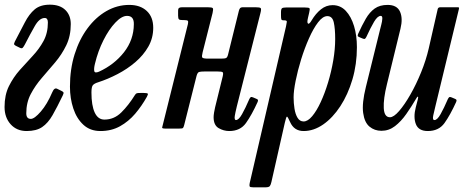

<svg xmlns="http://www.w3.org/2000/svg" viewBox="-38 -551 1992 822"><path d="M74.5 -66Q74.5 -42 94 -42Q109.5 -42 136.8 -73.5Q164 -105 185.5 -155.5Q194.5 -177 206.5 -171L224 -162.5Q230.5 -159.5 233.2 -156.2Q236 -153 231 -143Q206.5 -92 187 -58Q167.5 -24 142.5 -7Q117.5 10 76 10Q33.5 10 7.5 -19Q-18.5 -48 -18.5 -93Q-18.5 -144.5 0.2 -182.2Q19 -220 46.5 -251Q74 -282 101.8 -311.5Q129.5 -341 148.2 -375.2Q167 -409.5 167 -455Q167 -474 153.5 -474Q130.5 -474 110.8 -439.2Q91 -404.5 69 -361.5Q63.5 -351 59.5 -346.8Q55.5 -342.5 48 -346L32.5 -353.5Q26 -356.5 23.2 -359.8Q20.5 -363 25.5 -373Q50 -419 68.2 -454.8Q86.5 -490.5 110.5 -510.8Q134.5 -531 175.5 -531Q218.5 -531 241.8 -508.2Q265 -485.5 265 -448Q265 -397 245.8 -357.2Q226.5 -317.5 198.2 -284Q170 -250.5 141.5 -217.8Q113 -185 93.8 -148.5Q74.5 -112 74.5 -66Z M261.5 -180Q261.5 -255 281.5 -318.8Q301.5 -382.5 336.8 -430Q372 -477.5 418 -503.8Q464 -530 515.5 -530Q562.5 -530 590.2 -504.2Q618 -478.5 618 -432Q618 -388 597 -351.2Q576 -314.5 541.5 -285Q507 -255.5 465.2 -233.8Q423.5 -212 381.5 -198.5Q365.5 -193.5 359.5 -186.2Q353.5 -179 353.5 -155Q353.5 -99.5 367.5 -69.2Q381.5 -39 409 -39Q450.5 -39 481.5 -69.8Q512.5 -100.5 539.5 -144Q543.5 -150.5 547.8 -151.8Q552 -153 563 -153H577.5Q592 -153 594.5 -150.2Q597 -147.5 590.5 -136Q569 -97.5 540.8 -64.2Q512.5 -31 475.8 -10.5Q439 10 392 10Q348 10 319 -16.8Q290 -43.5 275.8 -86.8Q261.5 -130 261.5 -180ZM385.5 -244Q451 -274 492.8 -327.2Q534.5 -380.5 535 -447Q536 -483 506 -483Q483 -483 455.8 -454.2Q428.5 -425.5 405 -379Q381.5 -332.5 368.5 -278Q363.5 -258 365.5 -247.2Q367.5 -236.5 385.5 -244Z M1077 -495 976 -96Q974 -89 970.2 -70.8Q966.5 -52.5 966.5 -48.5Q966.5 -37 972 -37Q984 -37 998.2 -62.2Q1012.5 -87.5 1029.5 -127Q1032.5 -133 1035.5 -135Q1038.5 -137 1045.5 -134L1058.5 -128.5Q1065 -126 1066.2 -123.5Q1067.5 -121 1065 -114.5Q1039.5 -58.5 1015 -24.2Q990.5 10 943.5 10Q919.5 10 898 -2.5Q876.5 -15 876.5 -49.5Q876.5 -57 878.5 -69.5Q880.5 -82 883 -92L915.5 -224Q919 -239 915 -242Q911 -245 892 -245H839Q821 -245 814.2 -242.8Q807.5 -240.5 803.5 -226L750.5 -15.5Q748 -5.5 745.2 -3Q742.5 -0.5 729.5 -0.5H669.5Q655 -0.5 656.2 -5.2Q657.5 -10 660 -20.5L766.5 -448Q769 -459 766 -462Q763 -465 750.5 -465H744.5Q732 -465 728.2 -468.2Q724.5 -471.5 724.5 -484V-504Q724.5 -514.5 728.8 -517.2Q733 -520 742.5 -520H850.5Q870 -520 873 -516Q876 -512 872 -495L829.5 -327Q825 -309.5 828 -304.8Q831 -300 854 -300H909Q925 -300 930.2 -302.8Q935.5 -305.5 938.5 -318L984.5 -504Q986 -511 989.5 -515.5Q993 -520 1002.5 -520H1055.5Q1075 -520 1078.2 -516Q1081.5 -512 1077 -495Z M1188 -519H1266Q1284.5 -519 1287 -515.5Q1289.5 -512 1285.5 -496L1280.5 -474.5Q1275.5 -453.5 1280.8 -450Q1286 -446.5 1296 -463.5Q1313.5 -493 1336 -511Q1358.5 -529 1386 -529Q1419.5 -529 1442.5 -504.5Q1465.5 -480 1477.8 -439.2Q1490 -398.5 1490 -349Q1490 -276 1470.8 -211Q1451.5 -146 1419 -96.2Q1386.5 -46.5 1345.8 -18.2Q1305 10 1262 10Q1221 10 1204 -28.5Q1194 -51 1190.8 -51.8Q1187.5 -52.5 1181.5 -26L1124 228Q1121.5 239.5 1117.5 245.2Q1113.5 251 1098.5 251H1046Q1032.5 251 1030.8 247Q1029 243 1031 233L1186.5 -438Q1189.5 -451.5 1190 -457.8Q1190.5 -464 1179 -464H1176Q1168 -464 1166.5 -468.2Q1165 -472.5 1165 -484V-498.5Q1165 -513 1169.8 -516Q1174.5 -519 1188 -519ZM1219 -134Q1219 -109.5 1222.8 -85.8Q1226.5 -62 1236 -46.5Q1245.5 -31 1262 -31Q1279.5 -31 1298.5 -53.5Q1317.5 -76 1335 -113.8Q1352.5 -151.5 1366.5 -197.8Q1380.5 -244 1388.8 -292.5Q1397 -341 1397 -384Q1397 -428.5 1391 -455.2Q1385 -482 1363.5 -482Q1344 -482 1323.8 -455.5Q1303.5 -429 1284.8 -386.8Q1266 -344.5 1251.2 -296.8Q1236.5 -249 1227.8 -205.5Q1219 -162 1219 -134Z M1495 -405.5Q1512 -443 1528.2 -471Q1544.5 -499 1566.2 -514.5Q1588 -530 1621.5 -530Q1661.5 -530 1674.5 -501.2Q1687.5 -472.5 1676.5 -428L1618.5 -190Q1603 -127.5 1605 -88.2Q1607 -49 1631.5 -49Q1647.5 -49 1670.8 -75.8Q1694 -102.5 1719 -146.2Q1744 -190 1765 -241.8Q1786 -293.5 1797.5 -343.5L1836 -512.5Q1838 -520 1847.5 -520H1918Q1925.5 -520 1926.8 -518.8Q1928 -517.5 1926.5 -511.5L1826 -96Q1821.5 -78 1817 -57.5Q1812.5 -37 1822 -37Q1834 -37 1848.2 -62.2Q1862.5 -87.5 1879.5 -127Q1882.5 -133 1885.5 -135Q1888.5 -137 1895.5 -134L1908.5 -128.5Q1915 -126 1916.2 -123.5Q1917.5 -121 1915 -114.5Q1889.5 -58.5 1865 -24.2Q1840.5 10 1793.5 10Q1754 10 1742.5 -19.5Q1731 -49 1742 -91.5L1750.5 -124.5Q1753.5 -136 1751.2 -137Q1749 -138 1745 -131Q1724 -95 1701.5 -63Q1679 -31 1653 -11Q1627 9 1595 9Q1565.5 9 1544 -8.8Q1522.5 -26.5 1516.8 -67.5Q1511 -108.5 1528.5 -179L1589 -424Q1590.5 -430.5 1594.2 -444.5Q1598 -458.5 1598.8 -470.8Q1599.5 -483 1592 -483Q1578.5 -483 1563.5 -457.8Q1548.5 -432.5 1530.5 -393Q1527.5 -387 1524.5 -385Q1521.5 -383 1514.5 -386L1501.5 -391.5Q1495 -394 1493.8 -396.5Q1492.5 -399 1495 -405.5Z"/></svg>

Font: Besley* Condensed
Style: Italic
Weight: 400
Width: 3
Italic angle: -13°
Designer: Owen Earl
Foundry: indestructible type*
Version: Version 3.000; ttfautohint (v1.8.3)